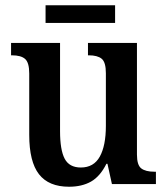

<svg xmlns="http://www.w3.org/2000/svg" viewBox="-20 -699 634 729"><path d="M91 -187V-420Q91 -461 75.5 -475Q60 -489 25 -489H22V-536H208V-201Q208 -130 225.5 -96.5Q243 -63 287 -63Q336 -63 359 -104.5Q382 -146 382 -221V-421Q382 -463 366 -476Q350 -489 317 -489H314V-536H500V-112Q500 -72 516.5 -59.5Q533 -47 566 -47H572V0H405L388 -77H384Q360 -29 325.5 -9.5Q291 10 242 10Q165 10 128 -37.5Q91 -85 91 -187ZM153 -679H417V-612H153Z"/></svg>

Font: Noto Serif NarrowSemiBold
Style: Regular
Weight: 600
Width: 4
Designer: Monotype Design Team
Foundry: Monotype Imaging Inc.
Version: Version 1.001